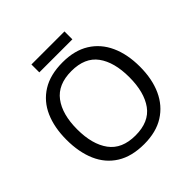

<svg xmlns="http://www.w3.org/2000/svg" viewBox="-220 -1033 1220 1220"><g transform="rotate(-45 390.5 -422.5)"><path d="M720 -358Q720 -247 682.5 -164.5Q645 -82 572 -36Q499 10 391 10Q280 10 206.5 -36Q133 -82 97 -165Q61 -248 61 -359Q61 -469 97 -551Q133 -633 206.5 -679Q280 -725 392 -725Q499 -725 572 -679.5Q645 -634 682.5 -551.5Q720 -469 720 -358ZM156 -358Q156 -223 213 -145.5Q270 -68 391 -68Q513 -68 569 -145.5Q625 -223 625 -358Q625 -493 569 -569.5Q513 -646 392 -646Q271 -646 213.5 -569.5Q156 -493 156 -358ZM539 -855V-784H242V-855Z"/></g></svg>

Font: Noto Sans Sundanese
Style: Regular
Weight: 400
Designer: Monotype Design Team (Regular), Sérgio L. Martins (other weights)
Foundry: Monotype Imaging Inc.
Version: Version 2.003